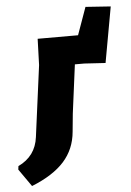

<svg xmlns="http://www.w3.org/2000/svg" viewBox="-126 -639 596 876"><g transform="rotate(-5 171.5 -201.5)"><path d="M69 -472H254L299 -598L414 -590L368 -335L271 -341H228L199 -118L191 -36Q184 44 133.5 100Q83 156 -15 195L-71 115L-69 99Q11 61 22 -26L65 -352Z"/></g></svg>

Font: Alegreya Sans SC Black
Style: Italic
Weight: 900
Italic angle: -7°
Designer: Juan Pablo del Peral
Foundry: Huerta Tipografica
Version: Version 2.007